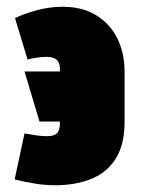

<svg xmlns="http://www.w3.org/2000/svg" viewBox="-20 -532 418 564"><path d="M61 -357Q69 -360 87 -362.5Q105 -365 115 -365Q129 -365 138 -361.5Q147 -358 151.5 -350Q156 -342 156 -328V-322H52L96 -175H156V-171Q156 -156 152 -147.5Q148 -139 139.5 -135.5Q131 -132 116 -132Q109 -132 98 -133Q87 -134 76.5 -136Q66 -138 59 -139Q52 -140 52 -140L23 -5Q54 3 87 8Q120 13 154 12Q212 10 255 -9.5Q298 -29 322 -69.5Q346 -110 346 -174V-320Q346 -377 324 -420.5Q302 -464 259.5 -489Q217 -514 155 -512Q122 -511 88.5 -502Q55 -493 24 -479Z"/></svg>

Font: Advent Pro Black
Style: Regular
Weight: 900
Version: Version 3.000